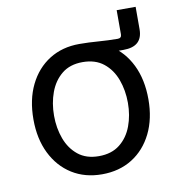

<svg xmlns="http://www.w3.org/2000/svg" viewBox="-78 -737 752 819"><g transform="rotate(-10 298.5 -327.5)"><path d="M298.3 -495.1V-552.7Q319.8 -552.7 340.3 -551.8Q360.8 -550.8 381.6 -549.3Q402.3 -547.9 423.1 -546.9Q443.8 -545.9 464.8 -545.9Q481.4 -545.9 481.4 -562.5V-667H563.5V-570.3Q563.5 -532.7 543 -513.9Q522.5 -495.1 480.5 -495.1Q437 -495.1 389.4 -495.1Q341.8 -495.1 298.3 -495.1ZM299.3 11.7Q225.1 11.7 169.2 -23.4Q113.3 -58.6 82 -122.1Q50.8 -185.5 50.8 -269.5Q50.8 -355 82 -418.7Q113.3 -482.4 169.2 -517.6Q225.1 -552.7 299.3 -552.7Q374 -552.7 430.2 -517.6Q486.3 -482.4 517.6 -418.7Q548.8 -355 548.8 -269.5Q548.8 -185.5 517.6 -122.1Q486.3 -58.6 430.2 -23.4Q374 11.7 299.3 11.7ZM299.3 -66.9Q354.5 -66.9 390.1 -95.2Q425.8 -123.5 442.9 -169.7Q460 -215.8 460 -269.5Q460 -323.7 442.9 -370.4Q425.8 -417 390.1 -445.6Q354.5 -474.1 299.3 -474.1Q244.6 -474.1 209.5 -445.6Q174.3 -417 157.2 -370.6Q140.1 -324.2 140.1 -269.5Q140.1 -215.8 157.2 -169.7Q174.3 -123.5 209.5 -95.2Q244.6 -66.9 299.3 -66.9Z"/></g></svg>

Font: Atlassian Sans
Style: Regular
Weight: 400
Designer: Rasmus Andersson
Foundry: Modifications by Atlassian Pty Ltd, manufactured by rsms
Version: Version 4.001;git-9221beed3